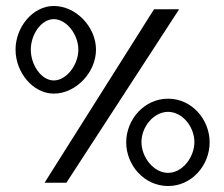

<svg xmlns="http://www.w3.org/2000/svg" viewBox="-20 -611 749 642"><path d="M32 -445C32 -369 90 -298 160 -298C234 -298 301 -369 301 -445C301 -521 234 -591 160 -591C90 -591 32 -521 32 -445ZM83 -445C83 -496 118 -547 160 -547C202 -547 242 -496 242 -445C242 -394 202 -342 160 -342C118 -342 83 -394 83 -445ZM129 0H202L579 -580H495ZM402 -135C402 -59 462 11 542 11C622 11 681 -59 681 -135C681 -211 622 -281 542 -281C462 -281 402 -211 402 -135ZM453 -136C453 -187 494 -237 542 -237C590 -237 630 -187 630 -136C630 -85 590 -33 542 -33C494 -33 453 -85 453 -136Z"/></svg>

Font: Charger Sport
Style: DfExt
Weight: 400
Designer: Jasper
Foundry: Cannot Into Space Fonts
Version: Version 1.1